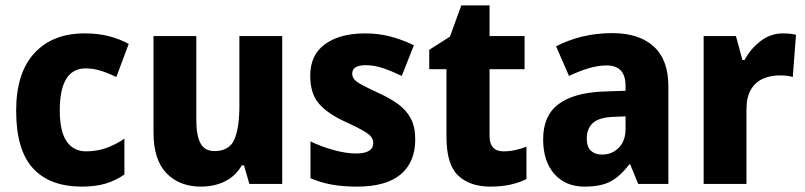

<svg xmlns="http://www.w3.org/2000/svg" viewBox="-20 -683 2991 713"><path d="M284 10Q165 10 102.5 -58Q40 -126 40 -272Q40 -412 107.5 -485.5Q175 -559 294 -559Q345 -559 385 -548.5Q425 -538 458 -520L412 -397Q381 -412 353.5 -420.5Q326 -429 298 -429Q202 -429 202 -273Q202 -195 227.5 -158Q253 -121 299 -121Q339 -121 373.5 -133Q408 -145 442 -168V-35Q409 -12 371.5 -1Q334 10 284 10Z M1028 -549V0H906L886 -69H878Q854 -28 814.5 -9Q775 10 727 10Q646 10 598 -40Q550 -90 550 -192V-549H709V-237Q709 -180 724.5 -151Q740 -122 776 -122Q832 -122 850.5 -165.5Q869 -209 869 -290V-549Z M1522 -165Q1522 -81 1468 -35.5Q1414 10 1306 10Q1255 10 1214.5 3Q1174 -4 1133 -21V-158Q1174 -138 1220 -125.5Q1266 -113 1302 -113Q1366 -113 1366 -152Q1366 -164 1359 -174Q1352 -184 1330 -197Q1308 -210 1262 -231Q1196 -261 1164 -298.5Q1132 -336 1132 -402Q1132 -479 1187 -519Q1242 -559 1336 -559Q1384 -559 1427.5 -548Q1471 -537 1517 -515L1472 -401Q1437 -418 1403.5 -429.5Q1370 -441 1339 -441Q1288 -441 1288 -410Q1288 -398 1295 -389Q1302 -380 1323 -368.5Q1344 -357 1387 -337Q1429 -318 1459 -296Q1489 -274 1505.5 -243Q1522 -212 1522 -165Z M1850 -121Q1872 -121 1892.5 -125.5Q1913 -130 1935 -138V-18Q1909 -5 1876 2.5Q1843 10 1801 10Q1725 10 1681.5 -31Q1638 -72 1638 -174V-426H1574V-498L1651 -547L1693 -663H1798V-549H1928V-426H1798V-178Q1798 -121 1850 -121Z M2254 -560Q2353 -560 2407.5 -510.5Q2462 -461 2462 -363V0H2350L2320 -73H2317Q2285 -30 2249 -10Q2213 10 2151 10Q2080 10 2038.5 -37Q1997 -84 1997 -166Q1997 -253 2053 -295.5Q2109 -338 2217 -343L2303 -346V-364Q2303 -440 2233 -440Q2201 -440 2166 -429.5Q2131 -419 2093 -401L2045 -511Q2089 -534 2141.5 -547Q2194 -560 2254 -560ZM2258 -249Q2204 -247 2181.5 -226Q2159 -205 2159 -169Q2159 -137 2174.5 -123Q2190 -109 2216 -109Q2253 -109 2278 -134.5Q2303 -160 2303 -204V-251Z M2888 -559Q2913 -559 2936 -554L2924 -397Q2906 -403 2876 -403Q2842 -403 2814 -391Q2786 -379 2769 -351Q2752 -323 2752 -277V0H2593V-549H2713L2737 -460H2745Q2765 -499 2802.5 -529Q2840 -559 2888 -559Z"/></svg>

Font: Noto Sans Malayalam SemiCondensed ExtraBold
Style: Regular
Weight: 800
Width: 4
Designer: Jelle Bosma - Monotype Design Team
Foundry: Monotype Imaging Inc.
Version: Version 2.104; ttfautohint (v1.8.4.7-5d5b)